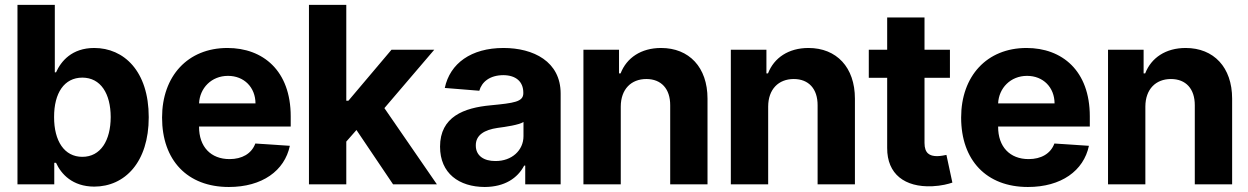

<svg xmlns="http://www.w3.org/2000/svg" viewBox="-20 -747 5059 778"><path d="M50.8 0H199.9V-87.4H207C227.6 -41.9 273.4 8.9 361.9 9.2C485.8 8.9 582.7 -89.5 582.7 -272C582.7 -459.5 481.5 -552.6 361.9 -552.6C270.6 -552.6 226.9 -498.2 207 -453.8H202.1V-727.3H50.8ZM199.2 -272.7C198.9 -370 240.1 -432.2 313.6 -432.5C388.5 -432.2 428.3 -367.2 428.6 -272.7C428.3 -177.6 387.8 -111.5 313.6 -111.5C240.8 -111.5 198.9 -175.4 199.2 -272.7Z M907.3 10.7C1042.3 10.7 1133.2 -55 1154.5 -156.2L1014.6 -165.5C999.3 -123.9 960.2 -102.3 910.2 -102.3C834.2 -102.3 786.2 -152.3 786.6 -233.7V-234.4H1158V-275.6C1158 -460.9 1045.5 -552.6 901.6 -552.6C740.8 -552.6 636.7 -438.6 636.7 -270.6C636.7 -97.3 739.3 10.7 907.3 10.7ZM786.6 -328.1C789.4 -389.9 836.6 -439.6 903.8 -439.6C969.5 -439.6 1014.9 -392.8 1015.3 -328.1Z M1231.9 0H1383.2V-173.3L1424.4 -220.2L1572.8 0H1750.4L1537.6 -308.9L1739.7 -545.5H1566.4L1391.7 -338.8H1383.2V-727.3H1231.9Z M1944.2 10.7C2024.9 10.3 2077.1 -24.9 2104 -76H2108.3V0H2251.8V-367.9C2251.8 -497.9 2141.3 -552.6 2020.2 -552.6C1889.2 -552.6 1803.3 -490.1 1782.3 -390.6L1922.2 -379.3C1932.5 -415.5 1964.8 -442.1 2019.5 -442.5C2070.7 -442.1 2100.5 -416.2 2100.5 -371.4V-369.3C2100.5 -334.2 2062.9 -329.5 1968.4 -320.3C1860.1 -310.4 1763.1 -274.1 1763.1 -152.7C1763.1 -44.4 1840.2 10.3 1944.2 10.7ZM1908 -157.7C1907.7 -199.9 1942.8 -220.9 1996.1 -228.7C2029.1 -233 2083.1 -240.8 2101.2 -252.8V-195.3C2101.2 -137.8 2054 -94.1 1987.6 -94.5C1941.1 -94.1 1907.7 -115.8 1908 -157.7Z M2495.4 -315.3C2495.7 -385.7 2537.6 -426.8 2599.1 -426.8C2659.4 -426.8 2696 -387.1 2695.7 -320.3V0H2846.9V-347.3C2846.9 -474.4 2772.4 -552.6 2658.7 -552.6C2577.8 -552.6 2519.2 -512.8 2494.7 -449.6H2488.3V-545.5H2344.1V0H2495.4Z M3092.7 -315.3C3093 -385.7 3134.9 -426.8 3196.4 -426.8C3256.7 -426.8 3293.3 -387.1 3293 -320.3V0H3444.2V-347.3C3444.2 -474.4 3369.7 -552.6 3256 -552.6C3175.1 -552.6 3116.5 -512.8 3092 -449.6H3085.6V-545.5H2941.4V0H3092.7Z M3829.2 -545.5H3726.2V-676.1H3574.9V-545.5H3500.4V-431.8H3574.9V-147.7C3574.2 -40.8 3647 12.1 3756.7 7.8C3795.8 6 3823.5 -1.8 3839.1 -7.1L3815 -119.3C3807.5 -117.9 3791.5 -114.3 3777.3 -114.3C3747.2 -114.3 3726.2 -125.7 3726.2 -167.6V-431.8H3829.2Z M4145.2 10.7C4280.2 10.7 4371.1 -55 4392.4 -156.2L4252.5 -165.5C4237.2 -123.9 4198.2 -102.3 4148.1 -102.3C4072.1 -102.3 4024.1 -152.3 4024.5 -233.7V-234.4H4396V-275.6C4396 -460.9 4283.4 -552.6 4139.6 -552.6C3978.7 -552.6 3874.6 -438.6 3874.6 -270.6C3874.6 -97.3 3977.3 10.7 4145.2 10.7ZM4024.5 -328.1C4027.3 -389.9 4074.6 -439.6 4141.7 -439.6C4207.4 -439.6 4252.8 -392.8 4253.2 -328.1Z M4621.1 -315.3C4621.4 -385.7 4663.4 -426.8 4724.8 -426.8C4785.2 -426.8 4821.7 -387.1 4821.4 -320.3V0H4972.7V-347.3C4972.7 -474.4 4898.1 -552.6 4784.4 -552.6C4703.5 -552.6 4644.9 -512.8 4620.4 -449.6H4614V-545.5H4469.8V0H4621.1Z"/></svg>

Font: RED Number
Style: Bold
Weight: 700
Designer: RED UED
Foundry: rsms
Version: Version 1.003;FEAKit 1.0